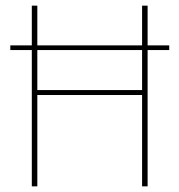

<svg xmlns="http://www.w3.org/2000/svg" viewBox="-20 -659 634 679"><path d="M16.5 -482V-498.5H578.5V-482ZM112 0H92.5V-639H112ZM502 0H482.5V-639H502ZM103.5 -340.5H493.5V-323H103.5Z"/></svg>

Font: Anek Latin Thin
Style: Regular
Weight: 250
Designer: Yesha Goshar
Foundry: Ek Type
Version: Version 1.003